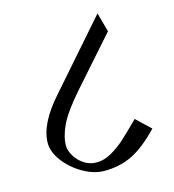

<svg xmlns="http://www.w3.org/2000/svg" viewBox="-112 -828 854 943"><g transform="rotate(-15 315.5 -357.0)"><path d="M497 -637 282 -394Q205 -306 178.5 -249.5Q152 -193 152 -147Q152 -124 168 -96Q184 -68 213 -48.5Q242 -29 278 -29Q315 -29 353.5 -51Q392 -73 423.5 -101.5Q455 -130 512 -187L584 -119Q507 -39 443.5 -9Q380 21 304 21Q251 21 196 -10.5Q141 -42 105 -89.5Q69 -137 69 -183Q69 -280 179 -403L470 -735Z"/></g></svg>

Font: Martel DemiBold
Style: Regular
Weight: 600
Designer: Dan Reynolds
Foundry: Dan Reynolds
Version: Version 1.001; ttfautohint (v1.1) -l 5 -r 5 -G 72 -x 0 -D la